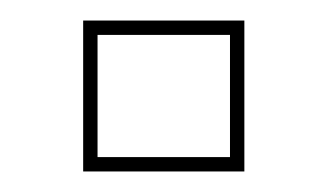

<svg xmlns="http://www.w3.org/2000/svg" viewBox="-20 -167 319 187"><path d="M61 0V-147H218V0ZM75 -14H204V-133H75Z"/></svg>

Font: Tourney Thin
Style: Regular
Weight: 100
Designer: Tyler Finck
Foundry: Etcetera Type Co
Version: Version 1.015